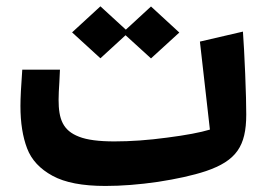

<svg xmlns="http://www.w3.org/2000/svg" viewBox="-20 -557 844 619"><path d="M384.8 -443.4 466.8 -368.7 558.1 -452.1 466.8 -536.1 385.7 -461.4 303.7 -536.6 212.4 -452.6 303.7 -369.1ZM624.5 -422.9 656.7 -139.2C626 -129.9 579.6 -121.1 518.6 -113.3C457.5 -105 400.9 -101.1 348.6 -101.1C298.8 -101.1 260.7 -106 234.9 -116.2C182.6 -136.2 168.9 -172.9 168.9 -235.4C168.9 -250.5 169.9 -269.5 171.4 -292.5L173.3 -332.5H51.8C47.9 -279.3 45.9 -240.2 45.9 -215.3C45.9 -161.1 53.2 -115.7 67.4 -78.6C81.5 -41.5 108.9 -12.2 149.4 9.8C189.5 31.7 246.1 42.5 319.8 42.5C372.1 42.5 428.7 38.1 489.3 29.3C549.3 20 601.1 8.8 644 -5.4C741.2 -38.6 773.9 -85 773.9 -188C773.9 -216.8 772.9 -260.7 770.5 -318.8C768.1 -377 765.6 -422.4 763.2 -455.1Z"/></svg>

Font: SG Kara SemiBold
Style: Regular
Weight: 400
Designer: Damoon Khanjanzadeh
Version: Version 1.000